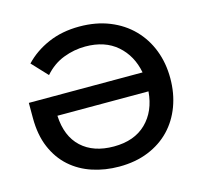

<svg xmlns="http://www.w3.org/2000/svg" viewBox="-104 -826 999 949"><g transform="rotate(-15 395.5 -351.0)"><path d="M393 9Q321 9 257 -12Q193 -33 145 -75.5Q97 -118 69.5 -182.5Q42 -247 42 -334V-411H624Q607 -500 545 -554Q483 -608 383 -608Q326 -608 271 -587Q216 -566 174 -518L100 -597Q149 -649 220 -680Q291 -711 380 -711Q465 -711 533.5 -683.5Q602 -656 650 -607Q698 -558 723.5 -492Q749 -426 749 -348Q749 -271 724.5 -205.5Q700 -140 654.5 -92.5Q609 -45 543 -18Q477 9 393 9ZM393 -94Q498 -94 559 -153.5Q620 -213 628 -313H162Q167 -207 228 -150.5Q289 -94 393 -94Z"/></g></svg>

Font: Tilda Sans Semibold
Style: Regular
Weight: 600
Designer: ParaType Ltd
Foundry: ParaType Ltd
Version: Version 1.009